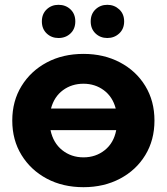

<svg xmlns="http://www.w3.org/2000/svg" viewBox="-20 -770 694 798"><path d="M327 8Q241 8 174.5 -27.5Q108 -63 69.5 -125.5Q31 -188 31 -269Q31 -350 69.5 -412.5Q108 -475 174.5 -510.5Q241 -546 327 -546Q412 -546 479 -510.5Q546 -475 584 -412.5Q622 -350 622 -269Q622 -188 584 -125.5Q546 -63 479 -27.5Q412 8 327 8ZM327 -116Q378 -116 415.5 -146Q453 -176 463 -229H190Q201 -176 238.5 -146Q276 -116 327 -116ZM192 -319H461Q448 -368 411.5 -395Q375 -422 327 -422Q278 -422 241.5 -395Q205 -368 192 -319ZM223 -612Q194 -612 174 -631Q154 -650 154 -681Q154 -712 174 -731Q194 -750 223 -750Q253 -750 273 -731Q293 -712 293 -681Q293 -650 273 -631Q253 -612 223 -612ZM426 -612Q397 -612 377 -631Q357 -650 357 -681Q357 -712 377 -731Q397 -750 426 -750Q455 -750 475.5 -731Q496 -712 496 -681Q496 -650 475.5 -631Q455 -612 426 -612Z"/></svg>

Font: Montserrat
Style: Bold
Weight: 700
Designer: Julieta Ulanovsky
Foundry: Julieta Ulanovsky
Version: Version 9.000; ttfautohint (v1.8.4.7-5d5b)